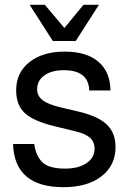

<svg xmlns="http://www.w3.org/2000/svg" viewBox="-20 -753 533 796"><path d="M122 -156Q128 -109 154.5 -81.5Q181 -54 250 -54Q305 -54 338.5 -76.5Q372 -99 372 -136Q372 -165 353 -182Q334 -199 291 -209L213 -228Q120 -250 83.5 -283.5Q47 -317 47 -379Q47 -452 102 -495.5Q157 -539 248 -539Q339 -539 388 -497Q437 -455 438 -378H350Q347 -462 245 -462Q194 -462 164 -440.5Q134 -419 134 -383Q134 -355 157 -337.5Q180 -320 231 -308L311 -289Q389 -270 424 -235.5Q459 -201 459 -143Q459 -67 400.5 -22Q342 23 243 23Q40 23 34 -156ZM294 -583H199L103 -733H166L247 -637L326 -733H390Z"/></svg>

Font: ColatingCofangSans
Style: Regular
Weight: 400
Foundry: GNU
Version: Version 412.227;June 27, 2022;FontCreator 11.0.0.2412 32-bit